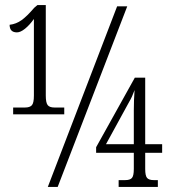

<svg xmlns="http://www.w3.org/2000/svg" viewBox="-20 -739 691 759"><path d="M32 -314H79Q98 -314 106 -323Q114 -332 114 -361V-664Q97 -640 79 -625.5Q61 -611 47 -611Q18 -611 18 -641Q44 -644 65.5 -659.5Q87 -675 115 -708L128 -719H161V-361Q161 -333 168.5 -323.5Q176 -314 195 -314H234V-287H32ZM443 -714H483L208 0H169ZM449 -27H475Q494 -27 501.5 -35.5Q509 -44 509 -71V-135H360V-157L513 -432H554V-169H621V-135H554V-71Q554 -44 561.5 -35.5Q569 -27 588 -27H604V0H449ZM509 -169V-303Q509 -344 512 -383Q502 -355 491 -337L399 -169Z"/></svg>

Font: Noto Serif CondLight
Style: Regular
Weight: 300
Width: 3
Designer: Monotype Design Team
Foundry: Monotype Imaging Inc.
Version: Version 1.001